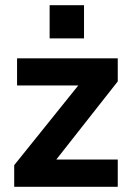

<svg xmlns="http://www.w3.org/2000/svg" viewBox="-20 -717 511 737"><path d="M34.5 -83 280.5 -389H45.5V-493H432V-404.5L196 -104.5H432V0H34.5ZM170.5 -697H302.5V-569.5H170.5Z"/></svg>

Font: HK Grotesk
Style: Bold
Weight: 700
Designer: Alfredo Marco Pradil
Foundry: Hanken Design Co.
Version: Version 3.001